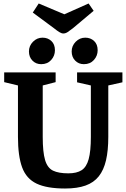

<svg xmlns="http://www.w3.org/2000/svg" viewBox="-20 -1063 724 1101"><path d="M353 18Q249 18 190 -10Q131 -38 107 -103Q83 -168 83 -278V-573L4 -592V-648H299V-592L225 -573V-278Q225 -191 238.5 -145.5Q252 -100 284 -84.5Q316 -69 372 -69Q420 -69 448 -87Q476 -105 488.5 -150.5Q501 -196 501 -278V-573L422 -591V-648H682V-591L601 -573V-278Q601 -200 588 -144Q575 -88 546.5 -52Q518 -16 470.5 1Q423 18 353 18ZM461 -695Q431 -695 411 -715.5Q391 -736 391 -768Q391 -800 414 -823.5Q437 -847 469 -847Q499 -847 519.5 -828Q540 -809 540 -775Q540 -743 518.5 -719Q497 -695 461 -695ZM216 -695Q186 -695 166 -715.5Q146 -736 146 -768Q146 -800 169 -823.5Q192 -847 224 -847Q254 -847 274.5 -828Q295 -809 295 -775Q295 -743 273.5 -719Q252 -695 216 -695ZM343 -871Q333 -871 320 -879Q307 -887 291 -900L168 -991L202 -1043L349 -981L488 -1043L517 -1001L398 -901Q381 -888 368.5 -879.5Q356 -871 343 -871Z"/></svg>

Font: Faustina
Style: Bold
Weight: 700
Designer: Alfonso Garcia
Foundry: http://www.omnibus-type.com
Version: Version 1.200